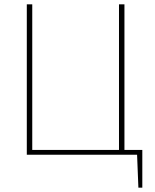

<svg xmlns="http://www.w3.org/2000/svg" viewBox="-20 -710 712 881"><path d="M633 -22V151H615L609 0H103V-690H128V-22H526V-690H551V-22Z"/></svg>

Font: Exo 2.0 Thin
Style: Regular
Weight: 250
Designer: Natanael Gama
Version: Version 1.001;PS 001.001;hotconv 1.0.70;makeotf.lib2.5.58329